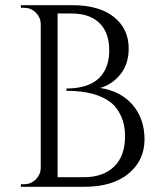

<svg xmlns="http://www.w3.org/2000/svg" viewBox="-20 -720 626 740"><path d="M304 0H60L61 -10H73Q99 -10 117.5 -28Q136 -46 137 -72V-628Q136 -654 117.5 -672Q99 -690 73 -690H61L60 -700H259Q362 -700 419 -654.5Q476 -609 476 -533Q476 -473 444 -433.5Q412 -394 366 -381Q445 -369 491 -316Q537 -263 537 -182.5Q537 -102 475.5 -51Q414 0 304 0ZM202 -37H300Q301 -37 302 -37Q378 -37 420 -78Q462 -119 462 -195Q462 -238 447.5 -270.5Q433 -303 411 -322Q353 -370 237 -370Q237 -370 236 -370V-379Q368 -379 395 -477Q401 -499 401 -526Q401 -594 363.5 -631Q326 -668 255 -668H202Z"/></svg>

Font: Cinzel Decorative
Style: Regular
Weight: 400
Designer: Natanael Gama
Version: Version 1.002;PS 001.002;hotconv 1.0.56;makeotf.lib2.0.21325